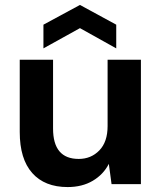

<svg xmlns="http://www.w3.org/2000/svg" viewBox="-20 -746 656 778"><path d="M254 12Q161 12 110.5 -45Q60 -102 60 -211V-504H195V-225Q195 -102 299 -102Q349 -102 382.5 -136.5Q416 -171 416 -235V-504H551V0H432L421 -82Q399 -39 356 -13.5Q313 12 254 12ZM156 -550V-646L304 -726L451 -646V-550L304 -632Z"/></svg>

Font: DM Sans
Style: Bold
Weight: 700
Designer: Colophon Foundry, Jonny Pinhorn
Foundry: Colophon Foundry
Version: Version 4.004; ttfautohint (v1.8.4.7-5d5b)